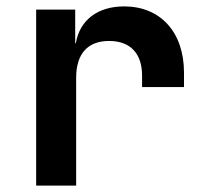

<svg xmlns="http://www.w3.org/2000/svg" viewBox="-20 -580 640 600"><path d="M368 -560C285 -560 229 -517 217 -445H215V-550H93V0H218V-337C218 -412 254 -452 321 -452C388 -452 424 -412 424 -344V-308H555V-353C555 -480 481 -560 368 -560Z"/></svg>

Font: Tekne LDO
Style: Bold
Weight: 700
Monospace: yes
Designer: Alessio Laiso, Mario Rullo, Paolo Rosset
Foundry: Alessio Laiso
Version: Version 1.000;hotconv 1.0.109;makeotfexe 2.5.65596